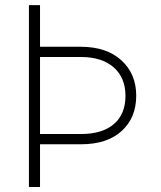

<svg xmlns="http://www.w3.org/2000/svg" viewBox="-20 -748 644 768"><path d="M95.7 -727.5H140.1V-561H303.7Q407.2 -560.5 466.1 -506.3Q524.9 -452.1 524.9 -365.2Q524.9 -277.3 466.8 -224.1Q408.7 -170.9 303.7 -170.9H140.1V0H95.7ZM140.1 -211.9H303.7Q389.2 -211.9 435.5 -251.7Q481.9 -291.5 481.9 -364.7Q481.9 -437 434.8 -478.5Q387.7 -520 303.7 -520H140.1Z"/></svg>

Font: Inter Extra Light
Style: Regular
Weight: 200
Designer: Rasmus Andersson
Foundry: rsms
Version: Version 4.000;git-3c8e0fc